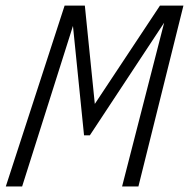

<svg xmlns="http://www.w3.org/2000/svg" viewBox="-20 -675 684 695"><path d="M644 -654.8 481 0H421.9L574.2 -592.8L305.2 -185.1H284.2L244.1 -581.1L60.1 0H1L213.9 -654.8H287.1L323.2 -298.8L559.1 -654.8Z"/></svg>

Font: IntelOne Mono Light
Style: Italic
Weight: 300
Italic angle: -16°
Designer: Fred Shallcrass
Foundry: Frere-Jones Type LLC
Version: Version 1.200;hotconv 1.1.0;makeotfexe 2.6.0;FJTRelease1.2